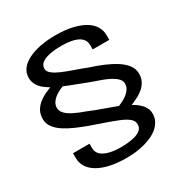

<svg xmlns="http://www.w3.org/2000/svg" viewBox="-186 -825 1061 1108"><g transform="rotate(-30 344.5 -270.5)"><path d="M342 139Q385.5 139 423.2 132.5Q461 126 492.5 114.2Q524 102.5 546.8 85.5Q569.5 68.5 582.5 47.2Q595.5 26 597 1.5Q599.5 -22.5 591.2 -41Q583 -59.5 569.5 -73.2Q556 -87 541.8 -96.8Q527.5 -106.5 518 -111.5Q524.5 -115 539.2 -121Q554 -127 572 -137Q590 -147 606.8 -162Q623.5 -177 634.2 -198Q645 -219 645 -246.5Q645 -279 625.5 -305Q606 -331 572.5 -352.2Q539 -373.5 497.5 -391Q456 -408.5 412.5 -422Q369.5 -439 329.2 -452.8Q289 -466.5 257.2 -480.2Q225.5 -494 206.2 -509Q187 -524 186 -541.5Q184.5 -565.5 203.2 -580.5Q222 -595.5 256.5 -602.8Q291 -610 337.5 -610Q381 -610 414 -601.8Q447 -593.5 465 -576Q483 -558.5 483 -530V-501.5H593.5V-533.5Q593.5 -566 576.5 -593Q559.5 -620 526.5 -639.2Q493.5 -658.5 446 -669.2Q398.5 -680 337 -680Q281.5 -680 235 -670.8Q188.5 -661.5 154.5 -644.5Q120.5 -627.5 101.5 -603.5Q82.5 -579.5 81 -549Q80.5 -526.5 87.2 -509Q94 -491.5 106 -477.8Q118 -464 132.5 -453.8Q147 -443.5 161.5 -434.5Q147.5 -429.5 126 -419.8Q104.5 -410 83.2 -394.2Q62 -378.5 47.2 -354.8Q32.5 -331 32.5 -296.5Q32.5 -267 50.2 -242.5Q68 -218 98 -198.2Q128 -178.5 166.2 -161.8Q204.5 -145 244.5 -130.5Q293 -113.5 336.8 -98.5Q380.5 -83.5 415.2 -69.2Q450 -55 470.2 -38.8Q490.5 -22.5 491.5 -2.5Q494 24 475.2 39.5Q456.5 55 421.8 62Q387 69 342.5 69Q299 69 265.8 60.5Q232.5 52 213.8 34.5Q195 17 195 -11V-39.5H85V-7.5Q85 25 101.8 52Q118.5 79 151.5 98.5Q184.5 118 232.2 128.5Q280 139 342 139ZM452 -143Q406.5 -160 359 -176.8Q311.5 -193.5 273 -210Q234 -223.5 202.5 -238.8Q171 -254 153.2 -272Q135.5 -290 135 -311.5Q135 -331 144.8 -346.2Q154.5 -361.5 169 -372.8Q183.5 -384 199.2 -391.8Q215 -399.5 227 -403.5Q264.5 -387.5 304.2 -373Q344 -358.5 381 -343.5Q414.5 -332.5 444.5 -321.2Q474.5 -310 497.2 -297.2Q520 -284.5 533 -270Q546 -255.5 546 -238Q546 -218 535.8 -202.5Q525.5 -187 510.2 -175.2Q495 -163.5 479 -155.8Q463 -148 452 -143Z"/></g></svg>

Font: Anybody SemiExpanded Medium
Style: Regular
Weight: 500
Width: 6
Version: Version 1.113;gftools[0.9.25]